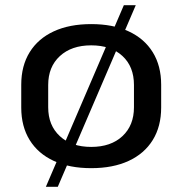

<svg xmlns="http://www.w3.org/2000/svg" viewBox="-20 -641 703 741"><path d="M332 8Q248 8 187.5 -20Q127 -48 94.5 -100.5Q62 -153 62 -226V-314Q62 -387 94.5 -439.5Q127 -492 187.5 -520Q248 -548 332 -548Q416 -548 476.5 -520Q537 -492 569.5 -439.5Q602 -387 602 -314V-226Q602 -153 569.5 -100.5Q537 -48 476.5 -20Q416 8 332 8ZM332 -74Q408 -74 452.5 -115.5Q497 -157 497 -227V-313Q497 -384 452.5 -425Q408 -466 332 -466Q256 -466 211 -424.5Q166 -383 166 -313V-227Q166 -157 211 -115.5Q256 -74 332 -74ZM504 -621 203 80H157L458 -621Z"/></svg>

Font: Pathway Extreme Medium
Style: Regular
Weight: 500
Designer: Eduardo Rodriguez Tunni
Foundry: Eduardo Rodriguez Tunni
Version: Version 1.001;gftools[0.9.26]